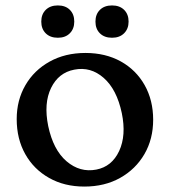

<svg xmlns="http://www.w3.org/2000/svg" viewBox="-20 -675 626 707"><path d="M294.5 -480Q368.5 -480 424.8 -448.8Q481 -417.5 512.5 -361.8Q544 -306 544 -234Q544 -163 511.8 -107.5Q479.5 -52 422.5 -20Q365.5 12 290.5 12Q217 12 160.8 -19.8Q104.5 -51.5 73 -107.5Q41.5 -163.5 41.5 -236.5Q41.5 -306 73.5 -361.2Q105.5 -416.5 162.8 -448.2Q220 -480 294.5 -480ZM334.5 -50.5Q392 -61.5 418.8 -119Q445.5 -176.5 428.5 -258.5Q410 -346 361.8 -388.2Q313.5 -430.5 253.5 -418.5Q195.5 -407.5 168 -351Q140.5 -294.5 157.5 -211Q176 -123 225.2 -81Q274.5 -39 334.5 -50.5ZM193 -536Q165 -536 148.5 -552.2Q132 -568.5 132 -595.5Q132 -622.5 148.5 -638.8Q165 -655 193 -655Q221 -655 237.2 -638.8Q253.5 -622.5 253.5 -595.5Q253.5 -569 237.2 -552.5Q221 -536 193 -536ZM392.5 -536Q364.5 -536 348 -552.2Q331.5 -568.5 331.5 -595.5Q331.5 -622.5 348 -638.8Q364.5 -655 392.5 -655Q420.5 -655 437 -638.8Q453.5 -622.5 453.5 -595.5Q453.5 -569 437 -552.5Q420.5 -536 392.5 -536Z"/></svg>

Font: Fraunces 9pt SuperSoft
Style: Regular
Weight: 400
Version: Version 1.000;[b76b70a41]